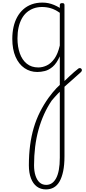

<svg xmlns="http://www.w3.org/2000/svg" viewBox="-20 -539 662 1483"><path d="M454 108Q467 97 483 82Q499 67 516.5 50Q534 33 552.5 17.5Q571 2 586 -10Q593 -14 599 -13Q605 -12 609 -7Q613 -2 612.5 4.5Q612 11 605 18Q590 31 572 47.5Q554 64 535 80.5Q516 97 498 113Q480 129 466 142ZM335 924Q294 924 264.5 902Q235 880 219 838Q203 796 203 738Q203 656 212.5 583.5Q222 511 241 447Q260 383 289 325.5Q318 268 356 215Q372 193 387 175Q402 157 416.5 141.5Q431 126 442 117V-104Q417 -49 387 -23.5Q357 2 326.5 9.5Q296 17 268 17Q213 17 169 -13Q125 -43 100 -100.5Q75 -158 75 -239Q75 -288 84.5 -330.5Q94 -373 113 -407.5Q132 -442 160 -467Q188 -492 225 -505.5Q262 -519 308 -519Q332 -519 353.5 -514.5Q375 -510 397 -501Q419 -492 442 -478V-500Q442 -508 446.5 -511.5Q451 -515 461 -515Q470 -515 474 -511.5Q478 -508 478 -500V668Q478 735 468 783Q458 831 440 862.5Q422 894 395.5 909Q369 924 335 924ZM337 889Q361 889 380 876.5Q399 864 413 838.5Q427 813 434.5 773Q442 733 442 679V170Q435 176 425.5 186Q416 196 404 209.5Q392 223 380 237Q346 287 320.5 343.5Q295 400 277.5 463Q260 526 251.5 595Q243 664 243 737Q243 784 254.5 818.5Q266 853 286.5 871Q307 889 337 889ZM276 -18Q309 -18 341.5 -33.5Q374 -49 400.5 -86Q427 -123 442 -188V-440Q405 -466 372 -475.5Q339 -485 305 -485Q270 -485 240.5 -474.5Q211 -464 187.5 -444Q164 -424 148 -394.5Q132 -365 123.5 -327Q115 -289 115 -243Q115 -178 133 -127Q151 -76 187 -47Q223 -18 276 -18Z"/></svg>

Font: Playwrite BE WAL Thin
Style: Regular
Weight: 250
Version: Version 1.002